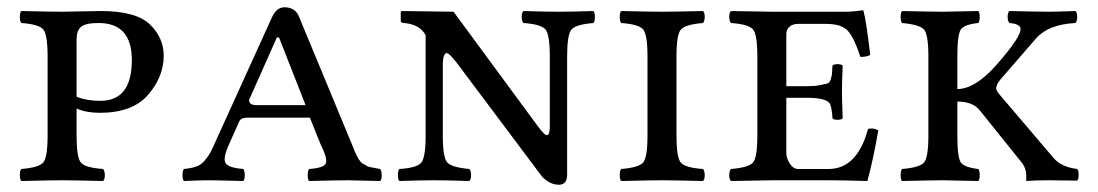

<svg xmlns="http://www.w3.org/2000/svg" viewBox="-20 -492 2996 524"><path d="M189 -383.8V-228Q216.8 -216.8 253.9 -216.8Q339.8 -216.8 339.8 -328.1Q339.8 -429.2 249 -429.2Q213.9 -429.2 201.4 -418.9Q189 -408.7 189 -383.8ZM189 -122.1Q189 -62 200.9 -48.1Q212.9 -34.2 261.2 -30.8Q266.1 -25.9 266.1 -13.9Q266.1 -2 261.2 2Q175.3 0 149.9 0Q122.1 0 38.1 2Q34.2 -2 34.2 -13.9Q34.2 -25.9 38.1 -30.8Q85.9 -34.7 97.9 -48.3Q109.9 -62 109.9 -122.1V-337.9Q109.9 -397.9 97.9 -411.9Q85.9 -425.8 38.1 -429.2Q34.2 -434.1 34.2 -446Q34.2 -458 38.1 -461.9Q124 -460 148.9 -460Q161.1 -460 198 -460.9Q234.9 -461.9 254.9 -461.9Q351.1 -461.9 388.9 -425.5Q426.8 -389.2 426.8 -339.8Q426.8 -282.7 384.3 -233.4Q341.8 -184.1 252 -184.1Q215.8 -184.1 189 -195.8Z M567.9 -105 722.7 -445.8Q734.9 -471.7 755.9 -472.2Q785.6 -472.2 795.9 -446.8L938 -104Q939.9 -100.1 943.8 -90.1Q947.8 -80.1 948.7 -77.6Q949.7 -75.2 953.4 -67.6Q957 -60.1 958.5 -58.1Q960 -56.2 963.9 -51Q967.8 -45.9 970.7 -44.9Q973.6 -43.9 978.8 -40.5Q983.9 -37.1 989.3 -36.1Q994.6 -35.2 1001.7 -33.7Q1008.8 -32.2 1017.6 -30.8Q1021.5 -25.9 1021.7 -13.9Q1022 -2 1017.6 2Q943.4 0 929.7 0Q897.5 0 823.7 2Q819.8 -2 819.8 -13.9Q819.8 -25.9 823.7 -30.8Q866.7 -33.7 869.9 -47.9Q873 -62 855 -98.1L825.7 -170.9H654.8Q637.7 -170.9 632.8 -160.2L605 -98.1Q587.9 -60.1 595.5 -47.1Q603 -34.2 644 -30.8Q647.9 -25.9 647.9 -13.9Q647.9 -2 644 2Q569.8 0 547.9 0Q525.9 0 481.9 2Q478 -2 478 -13.9Q478 -25.9 481.9 -30.8Q502 -32.7 515.4 -37.4Q528.8 -42 538.8 -54Q548.8 -65.9 553.5 -74.5Q558.1 -83 567.9 -105ZM814 -205.1 741.7 -389.2Q736.8 -391.1 734.9 -388.2L659.7 -219.2Q659.7 -205.1 679.7 -205.1Z M1188.5 -122.1Q1188.5 -62 1200.7 -48.6Q1212.9 -35.2 1260.7 -30.8Q1265.6 -25.9 1265.6 -13.9Q1265.6 -2 1260.7 2Q1200.7 0 1164.6 0Q1129.4 0 1069.8 2Q1065.9 -2 1065.9 -13.9Q1065.9 -25.9 1069.8 -30.8Q1117.7 -33.7 1129.6 -47.9Q1141.6 -62 1141.6 -122.1V-396Q1125.5 -425.8 1082.5 -429.2Q1073.7 -429.2 1073.7 -435.1V-459L1075.7 -461.9L1217.8 -460L1446.8 -148.9Q1458 -133.8 1464.8 -127.4Q1471.7 -121.1 1475.1 -124Q1478.5 -127 1479.5 -133.1Q1480.5 -139.2 1480.5 -150.9V-337.9Q1480.5 -397.9 1468.5 -411.9Q1456.5 -425.8 1408.7 -429.2Q1403.8 -434.1 1403.8 -446Q1403.8 -458 1408.7 -461.9Q1468.8 -460 1503.9 -460Q1540 -460 1599.6 -461.9Q1603.5 -458 1603.5 -446Q1603.5 -434.1 1599.6 -429.2Q1551.8 -425.3 1539.8 -411.6Q1527.8 -397.9 1527.8 -337.9V-15.1Q1527.8 11.7 1505.9 12.2Q1481 12.2 1459.5 -9.8L1224.6 -323.2Q1211.4 -339.4 1204.6 -344.7Q1197.8 -350.1 1193.1 -343Q1188.5 -335.9 1188.5 -312Z M1826.2 -337.9V-122.1Q1826.2 -62 1838.1 -48.1Q1850.1 -34.2 1898.4 -30.8Q1903.3 -25.9 1903.3 -13.9Q1903.3 -2 1898.4 2Q1812.5 0 1787.1 0Q1759.3 0 1675.3 2Q1671.4 -2 1671.4 -13.9Q1671.4 -25.9 1675.3 -30.8Q1723.1 -34.7 1735.1 -48.3Q1747.1 -62 1747.1 -122.1V-337.9Q1747.1 -397.9 1735.1 -411.9Q1723.1 -425.8 1675.3 -429.2Q1671.4 -434.1 1671.4 -446Q1671.4 -458 1675.3 -461.9Q1761.2 -460 1786.1 -460Q1814 -460 1898.4 -461.9Q1903.3 -458 1903.3 -446Q1903.3 -434.1 1898.4 -429.2Q1850.6 -425.3 1838.4 -411.6Q1826.2 -397.9 1826.2 -337.9Z M2183.1 -225.1H2126V-75.2Q2126 -60.1 2135.5 -45.4Q2145 -30.8 2158.2 -30.8H2241.2Q2319.3 -30.8 2349.1 -140.1Q2363.3 -144 2377 -136.2Q2362.8 -54.2 2347.2 2Q2281.2 0 2241.2 0H2086.9Q2017.1 1 1975.1 2Q1970.2 -2 1970.2 -13.9Q1970.2 -25.9 1975.1 -30.8Q2022.9 -34.7 2034.9 -48.3Q2046.9 -62 2046.9 -122.1V-337.9Q2046.9 -397.9 2034.9 -411.9Q2022.9 -425.8 1975.1 -429.2Q1970.2 -434.1 1970.2 -446Q1970.2 -458 1975.1 -461.9L2085.9 -460H2293Q2306.2 -460 2334 -463.9Q2336.9 -463.9 2336.9 -460.9Q2343.8 -437 2355 -341.8Q2341.8 -335.9 2328.1 -336.9Q2312 -386.7 2294.9 -406.7Q2277.8 -426.8 2234.9 -426.8H2158.2Q2144 -426.8 2135 -419.4Q2126 -412.1 2126 -398.9V-256.8H2183.1Q2205.1 -256.8 2217 -259.5Q2229 -262.2 2236.6 -263.7Q2244.1 -265.1 2247.1 -275.1Q2250 -285.2 2250.5 -289.6Q2251 -293.9 2252 -313Q2255.9 -316.9 2265.9 -316.9Q2275.9 -316.9 2279.8 -313Q2277.8 -263.2 2277.8 -242.2Q2277.8 -227.1 2279.8 -168.9Q2275.9 -165 2265.9 -165Q2255.9 -165 2252 -168.9Q2250 -203.1 2243.2 -211.4Q2230.5 -225.1 2183.1 -225.1Z M2513.7 -337.9Q2513.7 -397.9 2501.7 -411.4Q2489.7 -424.8 2441.9 -429.2Q2438 -434.1 2438 -446Q2438 -458 2441.9 -461.9Q2525.9 -460 2553.7 -460Q2563.5 -460 2649.9 -461.9Q2653.8 -458 2653.8 -446Q2653.8 -434.1 2649.9 -429.2Q2611.8 -425.3 2602.3 -411.6Q2592.8 -397.9 2592.8 -337.9V-249Q2640.6 -249 2697.8 -313Q2772 -397 2764.6 -416.5Q2760.3 -427.2 2734.9 -429.2Q2730 -434.1 2730 -446Q2730 -458 2734.9 -461.9Q2820.8 -460 2844.7 -460Q2860.8 -460 2915 -461.9Q2919.9 -458 2919.9 -446Q2919.9 -434.1 2915 -429.2Q2840.8 -425.3 2807.6 -387.2L2721.7 -288.1Q2698.7 -264.2 2698.7 -251Q2698.7 -245.1 2708 -233.9L2856 -60.1Q2877 -36.1 2919.9 -30.8Q2923.8 -25.9 2923.8 -14.9Q2923.8 -3.9 2919.9 1Q2871.1 0 2842.8 0Q2802.7 0 2780.8 2V-12.2Q2780.8 -35.2 2765.6 -51.8L2654.8 -189.9Q2635.7 -214.8 2592.8 -214.8V-122.1Q2592.8 -62 2602.3 -48.6Q2611.8 -35.2 2649.9 -30.8Q2653.8 -25.9 2653.8 -13.9Q2653.8 -2 2649.9 2Q2564 0 2553.7 0Q2525.9 0 2441.9 2Q2438 -2 2438 -13.9Q2438 -25.9 2441.9 -30.8Q2489.7 -34.7 2501.7 -48.3Q2513.7 -62 2513.7 -122.1Z"/></svg>

Font: Linux Libertine Capitals
Style: Small Caps
Weight: 400
Designer: Philipp H. Poll
Foundry: Philipp H. Poll
Version: Version 5.1.3